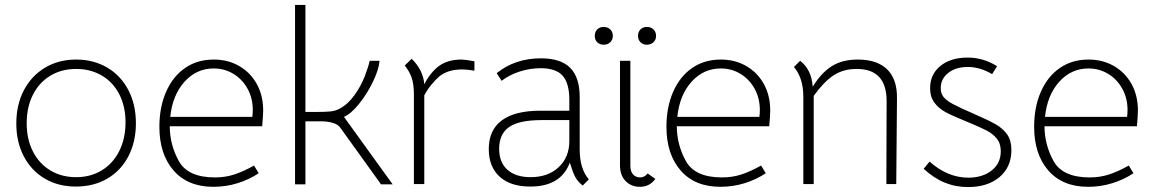

<svg xmlns="http://www.w3.org/2000/svg" viewBox="-20 -746 4670 777"><path d="M46 -246Q46 -322 76.5 -380.5Q107 -439 162 -472Q217 -505 288 -505Q359 -505 414 -472.5Q469 -440 499.5 -381.5Q530 -323 530 -247Q530 -172 499.5 -113.5Q469 -55 414 -23Q359 9 287 9Q216 9 161.5 -23Q107 -55 76.5 -113Q46 -171 46 -246ZM488 -251Q488 -315 463 -364Q438 -413 392.5 -440Q347 -467 288 -467Q229 -467 183.5 -439.5Q138 -412 113 -362Q88 -312 88 -247Q88 -183 113 -133.5Q138 -84 183.5 -56.5Q229 -29 288 -29Q347 -29 392.5 -57Q438 -85 463 -135.5Q488 -186 488 -251Z M850 -28Q891 -28 927 -39.5Q963 -51 1008 -76L1027 -45Q988 -19 941 -4.5Q894 10 844 10Q740 10 682.5 -56Q625 -122 625 -233Q625 -312 652 -374Q679 -436 728.5 -470.5Q778 -505 845 -505Q903 -505 948.5 -478.5Q994 -452 1019.5 -405.5Q1045 -359 1045 -299Q1045 -281 1041 -235H667Q667 -161 703.5 -94.5Q740 -28 850 -28ZM1001 -273Q1003 -284 1003 -301Q1003 -349 981.5 -387.5Q960 -426 924 -447.5Q888 -469 845 -469Q775 -469 726.5 -415Q678 -361 669 -273Z M1569 0H1522L1358 -228Q1349 -242 1327.5 -248.5Q1306 -255 1281 -255H1216V0H1174V-726H1216V-293H1262Q1296 -293 1316.5 -295Q1337 -297 1354 -306Q1388 -324 1414.5 -361Q1441 -398 1456 -437Q1471 -476 1476 -500H1516Q1513 -464 1489 -414.5Q1465 -365 1432.5 -325Q1400 -285 1372 -273Z M1900 -498V-460Q1871 -465 1850 -465Q1793 -465 1758 -437Q1743 -424 1726 -403.5Q1709 -383 1697 -360V-1H1655V-362Q1655 -406 1646 -431.5Q1637 -457 1618 -481L1646 -508Q1668 -487 1681.5 -460.5Q1695 -434 1697 -405Q1710 -431 1728 -452Q1746 -473 1764 -484Q1798 -505 1848 -505Q1862 -505 1900 -498Z M2286 -88Q2250 9 2126 9Q2046 9 2002 -31Q1958 -71 1958 -143Q1958 -220 2011 -259Q2064 -298 2167 -298H2284V-342Q2284 -409 2257 -439.5Q2230 -470 2168 -470Q2126 -470 2084.5 -457Q2043 -444 2010 -419L1990 -450Q2065 -510 2169 -510Q2249 -510 2287.5 -471.5Q2326 -433 2326 -353V-141Q2326 -63 2363 -20L2338 5Q2316 -13 2306.5 -32.5Q2297 -52 2286 -88ZM2284 -175V-260H2172Q2081 -260 2040.5 -232Q2000 -204 2000 -144Q2000 -88 2034 -58.5Q2068 -29 2127 -29Q2198 -29 2241 -69.5Q2284 -110 2284 -175Z M2571 -28Q2588 -28 2601 -44L2632 -22Q2609 10 2570 10Q2534 10 2511.5 -13.5Q2489 -37 2489 -77V-500H2531V-76Q2531 -52 2542 -40Q2553 -28 2571 -28ZM2387 -601Q2387 -617 2397 -627Q2407 -637 2423 -637Q2439 -637 2449.5 -627Q2460 -617 2460 -601Q2460 -585 2449.5 -575Q2439 -565 2423 -565Q2407 -565 2397 -575Q2387 -585 2387 -601ZM2562 -601Q2562 -617 2572 -627Q2582 -637 2598 -637Q2614 -637 2624.5 -627Q2635 -617 2635 -601Q2635 -585 2624.5 -575Q2614 -565 2598 -565Q2582 -565 2572 -575Q2562 -585 2562 -601Z M2902 -28Q2943 -28 2979 -39.5Q3015 -51 3060 -76L3079 -45Q3040 -19 2993 -4.5Q2946 10 2896 10Q2792 10 2734.5 -56Q2677 -122 2677 -233Q2677 -312 2704 -374Q2731 -436 2780.5 -470.5Q2830 -505 2897 -505Q2955 -505 3000.5 -478.5Q3046 -452 3071.5 -405.5Q3097 -359 3097 -299Q3097 -281 3093 -235H2719Q2719 -161 2755.5 -94.5Q2792 -28 2902 -28ZM3053 -273Q3055 -284 3055 -301Q3055 -349 3033.5 -387.5Q3012 -426 2976 -447.5Q2940 -469 2897 -469Q2827 -469 2778.5 -415Q2730 -361 2721 -273Z M3193 -475 3218 -500Q3264 -465 3269 -395Q3304 -452 3346.5 -478.5Q3389 -505 3452 -505Q3529 -505 3570 -465.5Q3611 -426 3610 -348L3607 -1H3567L3568 -337Q3568 -467 3447 -467Q3392 -467 3352.5 -440.5Q3313 -414 3273 -358V-1H3231V-354Q3231 -430 3193 -475Z M3718 -63 3742 -92Q3815 -27 3899 -27Q3956 -27 3993 -56Q4030 -85 4030 -134Q4030 -165 4014 -185Q3998 -205 3970.5 -219Q3943 -233 3887 -256Q3835 -277 3807 -292Q3779 -307 3761.5 -330.5Q3744 -354 3744 -389Q3744 -445 3785.5 -479Q3827 -513 3896 -513Q3960 -513 4015 -478L3995 -446Q3946 -475 3897 -475Q3848 -475 3817.5 -451Q3787 -427 3787 -389Q3787 -368 3798.5 -353.5Q3810 -339 3837 -324.5Q3864 -310 3922 -285Q3982 -259 4011 -242Q4040 -225 4056.5 -201Q4073 -177 4073 -139Q4073 -70 4025 -29.5Q3977 11 3898 11Q3847 11 3803 -7Q3759 -25 3718 -63Z M4390 -28Q4431 -28 4467 -39.5Q4503 -51 4548 -76L4567 -45Q4528 -19 4481 -4.5Q4434 10 4384 10Q4280 10 4222.5 -56Q4165 -122 4165 -233Q4165 -312 4192 -374Q4219 -436 4268.5 -470.5Q4318 -505 4385 -505Q4443 -505 4488.5 -478.5Q4534 -452 4559.5 -405.5Q4585 -359 4585 -299Q4585 -281 4581 -235H4207Q4207 -161 4243.5 -94.5Q4280 -28 4390 -28ZM4541 -273Q4543 -284 4543 -301Q4543 -349 4521.5 -387.5Q4500 -426 4464 -447.5Q4428 -469 4385 -469Q4315 -469 4266.5 -415Q4218 -361 4209 -273Z"/></svg>

Font: Bellota Text Light
Style: Regular
Weight: 300
Designer: Kemie Guaida
Foundry: Kemie Guaida
Version: Version 4.001